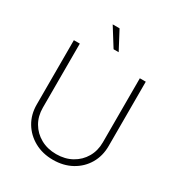

<svg xmlns="http://www.w3.org/2000/svg" viewBox="-217 -1087 1160 1243"><g transform="rotate(30 363.0 -465.5)"><path d="M363.3 11.2Q285.2 11.2 224.4 -22.5Q163.6 -56.2 128.9 -114.3Q94.2 -172.4 94.2 -246.6V-727.5H138.7V-248.5Q138.7 -186 167.2 -137Q195.8 -87.9 246.6 -59.6Q297.4 -31.2 363.3 -31.2Q429.2 -31.2 479.7 -59.6Q530.3 -87.9 558.8 -137Q587.4 -186 587.4 -248.5V-727.5H631.8V-246.6Q631.8 -172.4 597.4 -114Q563 -55.7 502.2 -22.2Q441.4 11.2 363.3 11.2ZM346.2 -805.2 260.7 -941.9H312L384.3 -805.2Z"/></g></svg>

Font: Inter Extra Light
Style: Regular
Weight: 200
Designer: Rasmus Andersson
Foundry: rsms
Version: Version 4.000;git-3c8e0fc